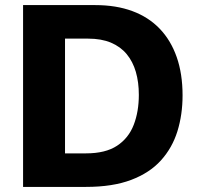

<svg xmlns="http://www.w3.org/2000/svg" viewBox="-20 -733 774 753"><path d="M70.5 0Q70.5 -57.5 70.5 -111.5Q70.5 -165.5 70.5 -232.5V-474.5Q70.5 -543.5 70.5 -599Q70.5 -654.5 70.5 -713Q112.5 -713 158.8 -713Q205 -713 254.2 -713Q303.5 -713 354 -713Q435.5 -713 499 -689.5Q562.5 -666 606.2 -620.5Q650 -575 673 -509.2Q696 -443.5 696 -359Q696 -283.5 675.8 -218.2Q655.5 -153 611.2 -104Q567 -55 494.5 -27.5Q422 0 317.5 0Q269.5 0 227.5 0Q185.5 0 147 0Q108.5 0 70.5 0ZM235 -131.5H317Q394 -131.5 439.2 -161.5Q484.5 -191.5 504.5 -243.5Q524.5 -295.5 524.5 -361Q524.5 -410.5 512.8 -451Q501 -491.5 476.8 -520.8Q452.5 -550 415 -565.8Q377.5 -581.5 325.5 -581.5H235Q235 -548 235 -513.8Q235 -479.5 235 -436V-272Q235 -230.5 235 -197Q235 -163.5 235 -131.5Z"/></svg>

Font: Commissioner Thin
Style: Bold
Weight: 700
Version: Version 1.001;gftools[0.9.23]